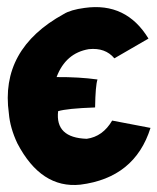

<svg xmlns="http://www.w3.org/2000/svg" viewBox="-20 -527 451 550"><path d="M222.7 -504.4Q341.8 -521 405.3 -416.5L307.6 -359.9Q281.7 -391.1 234.4 -386.2Q168 -375 142.1 -306.2Q207 -306.6 259.3 -299.3Q253.4 -282.2 252.4 -219.2Q171.4 -216.3 146.5 -208.5Q137.7 -132.3 228.5 -129.4Q274.4 -135.7 301.3 -181.6L411.1 -160.6Q366.2 -17.6 210 2Q97.7 13.7 29.8 -116.2Q8.8 -160.6 5.4 -202.1Q-20.5 -386.2 162.6 -486.8Q182.1 -499 222.7 -504.4Z"/></svg>

Font: Lapsus Pro (theguybrush.com)
Style: Bold
Weight: 700
Designer: Jose Roses
Version: Version 1.00 February 9, 2018, initial release